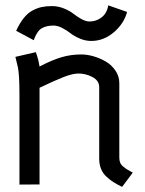

<svg xmlns="http://www.w3.org/2000/svg" viewBox="-20 -708 558 737"><path d="M179.2 -684.6Q203.6 -684.6 226.1 -675.3Q248.5 -666 262.2 -655Q275.9 -644 292.7 -634.8Q309.6 -625.5 323.7 -625.5Q349.6 -625.5 370.1 -641.4Q390.6 -657.2 395.5 -687.5L467.8 -662.1Q455.6 -616.7 416.5 -583.7Q377.4 -550.8 330.6 -550.8Q307.6 -550.8 286.1 -560.1Q264.6 -569.3 250.7 -580.3Q236.8 -591.3 219 -600.6Q201.2 -609.9 185.1 -609.9Q158.2 -609.9 140.1 -599.4Q122.1 -588.9 109.4 -553.7L42 -589.8Q55.2 -618.7 70.8 -638.2Q86.4 -657.7 104.5 -667.5Q122.6 -677.2 139.9 -680.9Q157.2 -684.6 179.2 -684.6ZM131.8 -452.6Q179.2 -477.5 215.8 -488.3Q252.4 -499 292 -499Q314.9 -499 339.8 -491.7Q364.7 -484.4 387 -471.2Q409.2 -458 423.6 -436.3Q438 -414.6 438 -388.7V-103Q438 -92.3 441.2 -84Q444.3 -75.7 452.6 -68.8Q460.9 -62 466.1 -58.6Q471.2 -55.2 484.4 -48.3Q485.8 -47.4 486.3 -47.1Q486.8 -46.9 487.8 -46.4Q488.8 -45.9 489.7 -45.4L448.7 9.3Q428.7 -0.5 416.3 -8.3Q403.8 -16.1 389.4 -29.1Q375 -42 367.9 -59.6Q360.8 -77.1 360.8 -99.6V-373.5Q360.8 -398.4 335.2 -412.1Q309.6 -425.8 281.2 -425.8Q259.3 -425.8 225.6 -412.8Q191.9 -399.9 131.8 -371.1V0L54.7 0.5V-344.2Q54.7 -386.7 53 -411.9Q51.3 -437 48.8 -449.2Q46.4 -461.4 39.1 -489.7L117.2 -507.8Q126.5 -485.4 131.8 -452.6Z"/></svg>

Font: FantasqueSansM Nerd Font
Style: Regular
Weight: 400
Monospace: yes
Designer: Jany Belluz
Version: Version 1.8.0 ; ttfautohint (v1.8.2);Nerd Fonts 3.4.0